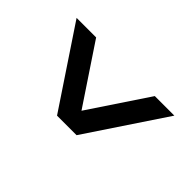

<svg xmlns="http://www.w3.org/2000/svg" viewBox="-144 -681 678 678"><g transform="rotate(-45 195.5 -342.0)"><path d="M341.8 -585.9V-488.3L122.1 -341.8L341.8 -195.3V-97.7L48.8 -293V-390.6Z"/></g></svg>

Font: BabelStone Runic Staveless
Style: Regular
Weight: 400
Designer: Andrew West
Foundry: BabelStone
Version: Version 3.002 March 14, 2022